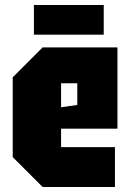

<svg xmlns="http://www.w3.org/2000/svg" viewBox="-20 -750 522 770"><path d="M31 -120V-440L151 -560H451V-234H225V-160H441V0H151ZM225 -320 290 -329V-416H225ZM116 -611V-730H396V-611Z"/></svg>

Font: Tektur Condensed ExtraBold
Style: Regular
Weight: 800
Width: 3
Designer: Adam Jagosz
Foundry: Adam Jagosz
Version: Version 1.005;gftools[0.9.30]